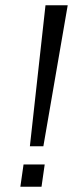

<svg xmlns="http://www.w3.org/2000/svg" viewBox="-20 -706 312 726"><path d="M93 -153 152 -686H236L144 -153ZM57 0 69 -84H149L137 0Z"/></svg>

Font: Chivo ExtraLight
Style: Italic
Weight: 250
Italic angle: -8.05°
Designer: Hector Gatti
Foundry: Omnibus-Type
Version: Version 2.002